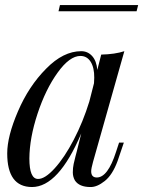

<svg xmlns="http://www.w3.org/2000/svg" viewBox="-20 -732 571 766"><path d="M97.2 -99.6Q97.2 -18.1 131.8 -18.1Q159.2 -17.6 198.2 -60.5Q237.3 -103.5 274.4 -174.8Q311.5 -246.1 336.4 -327.1L355 -399.9Q356 -415.5 356 -421.9Q356.4 -461.9 341.8 -485.4Q327.1 -508.8 300.8 -508.8Q257.8 -508.8 210 -442.4Q162.1 -376 129.9 -278.8Q97.7 -181.2 97.2 -99.6ZM107.4 14.2Q8.8 13.7 8.8 -120.1Q8.8 -188.5 51.8 -288.1Q94.7 -388.2 164.1 -458Q232.4 -527.8 304.2 -527.8Q330.1 -527.8 347.7 -508.3Q365.2 -488.8 368.2 -453.1L383.8 -514.2Q439.5 -515.6 476.1 -527.8L351.1 -85.9Q343.8 -59.6 343.8 -48.8Q343.8 -23.9 366.2 -23.9Q410.2 -23.9 442.9 -126L455.1 -163.1H474.1L449.2 -89.8Q428.7 -34.2 397.9 -9.8Q367.2 14.6 341.3 14.2Q295.9 14.2 278.8 -12.2Q270.5 -26.9 270.5 -44.4Q270.5 -62.5 273.9 -78.1Q277.3 -93.8 281.2 -108.4Q285.2 -123 286.1 -127L304.2 -199.7Q213.4 14.2 107.4 14.2ZM213.4 -687 219.2 -711.9H531.2L524.9 -687Z"/></svg>

Font: PlayfairDisplay-Italic
Style: Italic
Weight: 400
Italic angle: -14°
Designer: Claus Eggers Sørensen
Foundry: Claus Eggers Sørensen
Version: Version 1.002;PS 001.002;hotconv 1.0.70;makeotf.lib2.5.58329